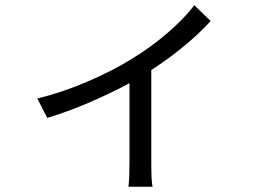

<svg xmlns="http://www.w3.org/2000/svg" viewBox="-20 -633 1040 731"><path d="M482 -409Q553 -452 616.5 -506.5Q680 -561 720 -613L782 -553Q732 -498 663.5 -443.5Q595 -389 516 -341Q450 -301 350 -256Q250 -211 160 -184L122 -258Q217 -281 313.5 -322.5Q410 -364 482 -409ZM556 -384V-10Q556 59 561 78H469Q473 46 473 -10V-364Z"/></svg>

Font: Merged Yaku Han JP
Style: Regular
Weight: 400
Designer: Ryoko NISHIZUKA 西塚涼子 (kana, bopomofo & ideographs); Paul D. Hunt (Latin, Greek & Cyrillic); Sandoll Communications 산돌커뮤니
Foundry: Adobe
Version: Version 2.004